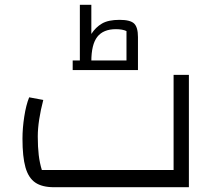

<svg xmlns="http://www.w3.org/2000/svg" viewBox="-20 -783 916 803"><path d="M206 0Q156 0 127.5 -19.5Q99 -39 86.5 -83Q74 -127 74 -203Q74 -247 81.5 -295.5Q89 -344 102 -376L161 -365Q150 -323 144 -284Q138 -245 138 -212Q138 -168 142 -134.5Q146 -101 155 -72H706V-470H770V0ZM314 -526V-763H362V-641Q380 -669 406.5 -684.5Q433 -700 480 -700Q525 -700 541 -684.5Q557 -669 557 -628V-526H509V-653Q501 -657 489.5 -659Q478 -661 465 -661Q412 -661 387 -629Q362 -597 362 -526ZM284 -490V-530H557V-490Z"/></svg>

Font: Changa ExtraLight Light
Style: Regular
Weight: 300
Version: Version 3.002; ttfautohint (v1.8.2)